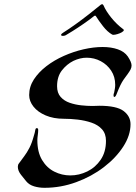

<svg xmlns="http://www.w3.org/2000/svg" viewBox="-20 -878 647 915"><path d="M192 17Q166 17 142.5 10Q119 3 105 -14Q96 -25 80.5 -44.5Q65 -64 65 -83Q65 -93 70 -99Q83 -117 95.5 -133.5Q108 -150 120 -173Q132 -196 142 -233Q146 -245 148 -258Q150 -271 160 -266Q162 -264 162 -258Q162 -248 160 -233.5Q158 -219 158 -210Q158 -153 180.5 -115.5Q203 -78 239 -60Q275 -42 315 -42Q357 -42 396 -61Q435 -80 460 -117Q485 -154 485 -207Q485 -241 466 -262Q447 -283 416 -293.5Q385 -304 350.5 -308Q316 -312 284 -312Q235 -312 197.5 -328Q160 -344 139.5 -370Q119 -396 119 -425Q119 -465 141.5 -499.5Q164 -534 201 -562.5Q238 -591 284 -611.5Q330 -632 378 -643Q426 -654 469 -654Q510 -654 541.5 -643Q573 -632 589 -609Q607 -582 607 -566Q607 -556 602 -546.5Q597 -537 589 -526Q577 -510 569 -498.5Q561 -487 553.5 -471.5Q546 -456 535 -428Q530 -416 525 -416Q521 -416 521 -424Q521 -430 524 -437Q526 -447 527.5 -456Q529 -465 529 -474Q529 -512 510 -541Q491 -570 460 -586.5Q429 -603 393 -603Q362 -603 330 -588Q298 -572 275 -542.5Q252 -513 252 -467Q252 -435 269 -416Q286 -397 312.5 -388Q339 -379 367.5 -376Q396 -373 419 -373Q430 -373 439 -373.5Q448 -374 453 -374Q536 -374 569 -349Q602 -324 602 -286Q602 -233 567.5 -179.5Q533 -126 475 -81.5Q417 -37 343.5 -10Q270 17 192 17ZM467 -858Q470 -858 473 -853Q485 -825 510.5 -793.5Q536 -762 567 -739Q573 -735 567.5 -729.5Q562 -724 551 -719.5Q540 -715 529.5 -713Q519 -711 515 -713Q492 -726 471 -753Q450 -780 437 -801Q434 -805 429 -802Q408 -785 379 -765Q350 -745 326 -730Q302 -715 293 -710Q287 -707 280 -707Q271 -707 271 -712Q273 -718 282 -723Q309 -740 341 -763Q373 -786 403.5 -810Q434 -834 456 -852Q462 -858 467 -858Z"/></svg>

Font: Tapestry
Style: Regular
Weight: 400
Designer: Robert E. Leuschke
Foundry: Robert E. Leuschke
Version: Version 1.010; ttfautohint (v1.8.4.7-5d5b)